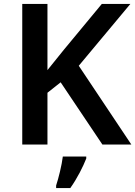

<svg xmlns="http://www.w3.org/2000/svg" viewBox="-20 -734 687 975"><path d="M647 0 380 -400 642 -714H497L304 -481C276 -446 248 -412 221 -378V-714H93V0H221V-263L288 -316L500 0ZM418 71V61H299C294 104 277 172 265 208V221H337C372 172 402 112 418 71Z"/></svg>

Font: Noto Sans Sinhala SemiBold
Style: Regular
Weight: 600
Designer: Jelle Bosma - Monotype Design Team
Foundry: Monotype Imaging Inc.
Version: Version 2.006